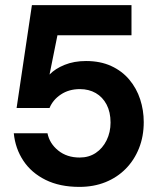

<svg xmlns="http://www.w3.org/2000/svg" viewBox="-20 -720 614 752"><path d="M291 12Q214 12 158.5 -15.5Q103 -43 71.5 -90.5Q40 -138 34 -198H166Q174 -158 208 -130.5Q242 -103 292 -103Q328 -103 355 -121Q382 -139 397.5 -170.5Q413 -202 413 -240Q413 -281 397.5 -310.5Q382 -340 355 -355.5Q328 -371 293 -371Q250 -371 218.5 -350Q187 -329 174 -297H45L105 -700H495V-582H205L174 -428Q196 -451 233 -466Q270 -481 317 -481Q373 -481 415.5 -461.5Q458 -442 486.5 -408Q515 -374 529 -331Q543 -288 543 -242Q543 -186 524.5 -139.5Q506 -93 472.5 -59Q439 -25 393 -6.5Q347 12 291 12Z"/></svg>

Font: DM Sans 36pt
Style: Bold
Weight: 700
Version: Version 4.004;gftools[0.9.30]